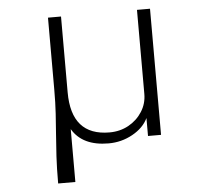

<svg xmlns="http://www.w3.org/2000/svg" viewBox="-50 -566 841 778"><g transform="rotate(-5 371.0 -176.5)"><path d="M155.5 160H225.5V-55Q267.5 16 373.5 16Q426 16 471.2 -9Q516.5 -34 535 -73V0H588V-513H535V-171Q535 -131.5 514.2 -99Q493.5 -66.5 458.8 -47.2Q424 -28 381 -28Q226 -28 226 -204.5V-513H173V-220.5Q173 -166 170.2 -122.8Q167.5 -79.5 164.2 -38.2Q161 3 158.2 50.2Q155.5 97.5 155.5 160Z"/></g></svg>

Font: Spartan Light
Style: Regular
Weight: 300
Designer: Matt Bailey, Mirko Velimirovic
Foundry: Matt Bailey
Version: Version 1.003; ttfautohint (v1.8.3)